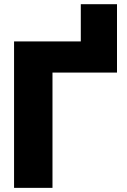

<svg xmlns="http://www.w3.org/2000/svg" viewBox="-20 -907 611 927"><path d="M47.9 -707H370.1V-886.7H544.9V-556.6H233.4V0H47.9Z"/></svg>

Font: Pretendard GOV Black
Style: Regular
Weight: 900
Designer: Base glyphs from Inter by Rasmus Andersson; Hangeul glyphs from Noto Sans CJK(Source Han Sans) by Jang Soo-young and Kan
Foundry: Kil Hyung-jin
Version: Version 1.309